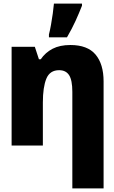

<svg xmlns="http://www.w3.org/2000/svg" viewBox="-20 -815 640 1075"><path d="M45 0V-553H175L198 -483H208Q234 -521 274.5 -542Q315 -563 374 -563Q470 -563 515 -509.5Q560 -456 560 -359V240H385V-301Q385 -366 367 -394Q349 -422 311 -422Q259 -422 239.5 -374.5Q220 -327 220 -241V0ZM254 -622Q260 -645 265.5 -676Q271 -707 275.5 -739Q280 -771 282 -795H439V-783Q423 -742 403 -698Q383 -654 355 -606H254Z"/></svg>

Font: Noto Sans Mono Black
Style: Regular
Weight: 900
Designer: Monotype Design Team
Foundry: Monotype Imaging Inc.
Version: Version 2.014